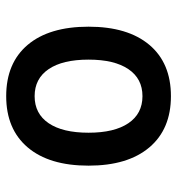

<svg xmlns="http://www.w3.org/2000/svg" viewBox="4 -572 577 626"><g transform="rotate(-90 293.0 -258.5)"><path d="M293 9.8Q185.5 9.8 126 -60.5Q66.4 -130.9 66.4 -258.8Q66.4 -387.2 126 -457.3Q185.5 -527.3 293 -527.3Q400.9 -527.3 460.2 -457.3Q519.5 -387.2 519.5 -258.8Q519.5 -130.9 460.2 -60.5Q400.9 9.8 293 9.8ZM293 -83Q350.1 -83 381.1 -128.9Q412.1 -174.8 412.1 -258.8Q412.1 -343.3 381.1 -388.9Q350.1 -434.6 293 -434.6Q235.8 -434.6 204.8 -388.9Q173.8 -343.3 173.8 -258.8Q173.8 -174.8 204.8 -128.9Q235.8 -83 293 -83Z"/></g></svg>

Font: Caskaydia Cove
Style: Regular
Weight: 400
Monospace: yes
Designer: Aaron Bell
Foundry: Saja Typeworks
Version: Version 4.300; ttfautohint (v1.8.3)